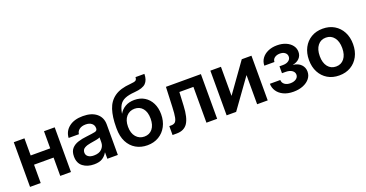

<svg xmlns="http://www.w3.org/2000/svg" viewBox="-34 -1399 3974 2082"><g transform="rotate(-20 1953.0 -358.5)"><path d="M177.7 -515.6V-317.9H403.3V-515.6H526.9V0H403.3V-211.4H177.7V0H54.7V-515.6Z M793 8.3Q715.8 8.3 665.3 -30.5Q614.7 -69.3 614.7 -146.5Q614.7 -205.1 643.3 -237.1Q671.9 -269 718 -283.7Q764.2 -298.3 817.4 -303.7Q889.2 -312 917.5 -318.4Q945.8 -324.7 945.8 -351.1V-355Q945.8 -388.2 920.7 -409.2Q895.5 -430.2 851.6 -430.2Q806.6 -430.2 778.6 -409.2Q750.5 -388.2 748 -355.5H629.4Q633.8 -432.1 693.4 -479Q752.9 -525.9 854 -525.9Q954.6 -525.9 1011.2 -479Q1067.9 -432.1 1067.9 -351.6V0H946.8V-72.8H944.8Q926.3 -38.6 891.1 -15.1Q856 8.3 793 8.3ZM823.2 -83Q883.8 -83 915 -114.5Q946.3 -146 946.3 -190.9V-246.6Q935.1 -239.3 902.8 -233.2Q870.6 -227.1 832.5 -221.2Q793 -215.3 763.9 -199Q734.9 -182.6 734.9 -147.5Q734.9 -117.2 758.8 -100.1Q782.7 -83 823.2 -83Z M1407.7 11.7Q1333 11.7 1275.4 -22Q1217.8 -55.7 1185.3 -119.1Q1152.8 -182.6 1152.8 -272.5V-289.6Q1152.8 -407.2 1179.9 -490.7Q1207 -574.2 1273.9 -621.3Q1340.8 -668.5 1459 -677.2Q1507.3 -680.7 1521.7 -690.7Q1536.1 -700.7 1536.1 -727.5H1639.2Q1638.7 -657.2 1602.8 -621.1Q1566.9 -585 1472.2 -577.6Q1400.4 -572.3 1357.9 -554Q1315.4 -535.6 1293.9 -499.3Q1272.5 -462.9 1263.2 -404.3H1263.7Q1288.1 -447.8 1332.5 -473.6Q1377 -499.5 1438.5 -499.5Q1505.4 -499.5 1555.2 -468.8Q1605 -438 1632.6 -382.8Q1660.2 -327.6 1660.2 -254.9Q1660.2 -176.8 1628.4 -116.7Q1596.7 -56.6 1539.8 -22.5Q1482.9 11.7 1407.7 11.7ZM1408.7 -88.4Q1467.3 -88.4 1502 -131.3Q1536.6 -174.3 1536.6 -249.5Q1536.6 -324.7 1502 -366.9Q1467.3 -409.2 1408.7 -409.2Q1350.1 -409.2 1313 -366.7Q1275.9 -324.2 1275.9 -249Q1275.9 -174.3 1313 -131.3Q1350.1 -88.4 1408.7 -88.4Z M1699.2 0V-103H1720.7Q1749.5 -103 1765.9 -116.7Q1782.2 -130.4 1790 -169.2Q1797.9 -208 1800.8 -282.7L1810.5 -515.6H2213.9V0H2090.3V-413.1H1928.2L1920.4 -255.9Q1914.1 -120.6 1873.8 -60.3Q1833.5 0 1747.6 0Z M2797.4 0H2675.3V-335.4H2674.3L2433.1 0H2323.2V-515.6H2445.3V-181.2H2446.3L2685.5 -515.6H2797.4Z M3094.2 7.8Q3027.8 7.8 2980.2 -14.9Q2932.6 -37.6 2907 -75.9Q2881.3 -114.3 2880.9 -161.1H3001Q3002 -128.4 3027.3 -109.4Q3052.7 -90.3 3093.3 -90.3Q3134.3 -90.3 3159.9 -108.6Q3185.5 -127 3185.5 -155.8Q3185.5 -186 3158.2 -205.1Q3130.9 -224.1 3084.5 -224.1H3043.5V-303.7H3084.5Q3124.5 -303.7 3149.4 -321.8Q3174.3 -339.8 3174.3 -369.1Q3174.3 -397 3152.3 -414.6Q3130.4 -432.1 3094.2 -432.1Q3057.6 -432.1 3033.2 -414.6Q3008.8 -397 3008.3 -366.2H2891.6Q2892.1 -413.1 2918 -449.2Q2943.8 -485.4 2989.5 -506.1Q3035.2 -526.9 3094.7 -526.9Q3152.8 -526.9 3197 -507.6Q3241.2 -488.3 3266.1 -455.3Q3291 -422.4 3291 -380.9Q3291 -336.9 3262 -307.1Q3232.9 -277.3 3185.5 -269.5V-268.6Q3245.6 -261.7 3277.8 -227.8Q3310.1 -193.8 3310.1 -146.5Q3310.1 -101.6 3282.5 -66.9Q3254.9 -32.2 3206.1 -12.2Q3157.2 7.8 3094.2 7.8Z M3621.6 11.7Q3545.4 11.7 3488.3 -22.2Q3431.2 -56.2 3399.2 -116.7Q3367.2 -177.2 3367.2 -257.3Q3367.2 -337.4 3399.2 -398.2Q3431.2 -459 3488.3 -493.2Q3545.4 -527.3 3621.6 -527.3Q3697.3 -527.3 3754.6 -493.2Q3812 -459 3844 -398.2Q3876 -337.4 3876 -257.3Q3876 -177.2 3844 -116.7Q3812 -56.2 3754.6 -22.2Q3697.3 11.7 3621.6 11.7ZM3621.6 -91.3Q3680.7 -91.3 3715.8 -135.7Q3751 -180.2 3751 -257.3Q3751 -334.5 3715.8 -379.4Q3680.7 -424.3 3621.6 -424.3Q3562 -424.3 3526.9 -379.6Q3491.7 -335 3491.7 -257.3Q3491.7 -180.2 3526.9 -135.7Q3562 -91.3 3621.6 -91.3Z"/></g></svg>

Font: Inter Display SemiBold
Style: Regular
Weight: 600
Designer: Rasmus Andersson
Foundry: rsms
Version: Version 4.001;git-9221beed3